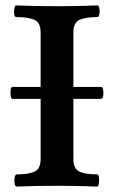

<svg xmlns="http://www.w3.org/2000/svg" viewBox="-20 -686 425 709"><path d="M42 3Q36 3 34 -8Q32 -19 34 -30.5Q36 -42 42 -42Q86 -42 108 -52.5Q130 -63 130 -99V-321H26Q21 -321 19.5 -332Q18 -343 19.5 -354Q21 -365 26 -365H130V-566Q130 -602 107.5 -612.5Q85 -623 40 -623Q34 -623 32.5 -633.5Q31 -644 33 -655Q35 -666 40 -666Q116 -663 191 -663Q265 -663 340 -666Q345 -666 347 -655Q349 -644 347 -633.5Q345 -623 340 -623Q295 -623 273 -612.5Q251 -602 251 -566V-365H354Q359 -365 361 -354Q363 -343 361 -332Q359 -321 353 -321H251V-99Q251 -63 273 -52.5Q295 -42 339 -42Q344 -42 345.5 -30.5Q347 -19 345 -8Q343 3 339 3Q264 0 190 0Q116 0 42 3Z"/></svg>

Font: Junicode SmExp
Style: Bold
Weight: 700
Width: 6
Designer: Peter S. Baker
Version: Version 2.205; ttfautohint (v1.8.4)